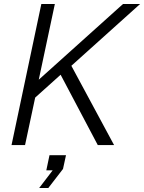

<svg xmlns="http://www.w3.org/2000/svg" viewBox="-20 -730 725 966"><path d="M38 0H106L157 -239L285 -354L472 0H554L339 -399L685 -710H599L175 -329L256 -710H188ZM177 216H223L297 120L312 51H229L213 127H245Z"/></svg>

Font: Geist Light
Style: Italic
Weight: 300
Italic angle: -12°
Designer: Basement.studio, Andrés Briganti, Mateo Zaragoza
Foundry: Basement.studio, Vercel, Andrés Briganti, Guido Ferreyra, Mateo Zaragoza
Version: Version 1.500